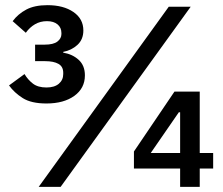

<svg xmlns="http://www.w3.org/2000/svg" viewBox="-20 -724 866 744"><path d="M116 -551H153Q187 -551 202.5 -563Q218 -575 218 -592V-596Q218 -617 203 -629.5Q188 -642 162 -642Q136 -642 115.5 -630Q95 -618 80 -597L29 -642Q50 -670 82 -687Q114 -704 164 -704Q226 -704 264.5 -677.5Q303 -651 303 -606Q303 -571 280 -550Q257 -529 225 -523V-520Q261 -514 285 -492Q309 -470 309 -432Q309 -382 268 -352.5Q227 -323 160 -323Q101 -323 68 -344Q35 -365 15 -393L75 -437Q88 -415 107.5 -400Q127 -385 160 -385Q191 -385 208 -399.5Q225 -414 225 -437V-442Q225 -466 206.5 -476.5Q188 -487 155 -487H116ZM215 0H130L634 -698H719ZM754 0H678V-71H499V-137L656 -369H754V-131H806V-71H754ZM678 -131V-289H673L564 -131Z"/></svg>

Font: IBM Plex Sans Medium
Style: Regular
Weight: 500
Designer: Mike Abbink, Paul van der Laan, Pieter van Rosmalen
Foundry: Bold Monday
Version: Version 3.201